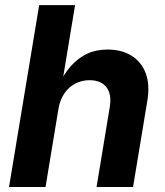

<svg xmlns="http://www.w3.org/2000/svg" viewBox="-20 -748 659 768"><path d="M213.9 -313 162.1 0H16.1L136.7 -727.5H280.3L227.1 -406.2H213.4Q235.8 -452.6 264.2 -484.4Q292.5 -516.1 328.4 -533Q364.3 -549.8 410.2 -549.8Q466.8 -549.8 506.3 -525.1Q545.9 -500.5 563 -454.6Q580.1 -408.7 569.3 -344.7L512.2 0H366.2L418.9 -318.8Q427.7 -370.1 406 -398.7Q384.3 -427.2 338.4 -427.2Q307.6 -427.2 281.5 -413.8Q255.4 -400.4 237.8 -375Q220.2 -349.6 213.9 -313Z"/></svg>

Font: Inter 16pt
Style: Bold Italic
Weight: 700
Italic angle: -9.3988°
Version: Version 4.001;git-66647c0bb